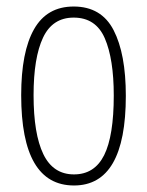

<svg xmlns="http://www.w3.org/2000/svg" viewBox="-20 -610 452 589"><path d="M366 -316Q366 -41 207 -41Q45 -41 45 -318Q45 -451 84.5 -520.5Q124 -590 206 -590Q291 -590 328.5 -517.5Q366 -445 366 -316ZM83 -318Q83 -199 113 -137Q143 -75 207 -75Q270 -75 299.5 -134Q329 -193 329 -317Q329 -429 301.5 -492.5Q274 -556 206 -556Q141 -556 112 -494.5Q83 -433 83 -318Z"/></svg>

Font: Noto Sans Tamil UI ExtraCondensed ExtraLight
Style: Regular
Weight: 200
Width: 2
Designer: Jelle Bosma - Monotype Design Team
Foundry: Monotype Imaging Inc.
Version: Version 2.004; ttfautohint (v1.8.4.7-5d5b)